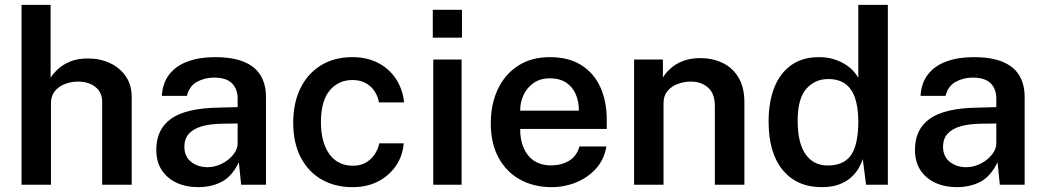

<svg xmlns="http://www.w3.org/2000/svg" viewBox="-20 -763 4326 793"><path d="M69 0V-743H189V-442Q201.5 -461.5 222 -479.8Q242.5 -498 272.2 -509.8Q302 -521.5 343.5 -521.5Q393 -521.5 434 -502.5Q475 -483.5 499.5 -447.8Q524 -412 524 -362.5V0H402V-342Q402 -382 373.8 -404Q345.5 -426 302.5 -426Q274 -426 248 -416Q222 -406 206.2 -386.2Q190.5 -366.5 190.5 -337V0Z M798 10Q748.5 10 709.2 -8.2Q670 -26.5 647.8 -60.8Q625.5 -95 625.5 -144Q625.5 -229.5 687.2 -273Q749 -316.5 884.5 -318.5L961.5 -320.5V-355.5Q961.5 -396.5 937.2 -419.8Q913 -443 862 -442.5Q824.5 -442 793.2 -424.8Q762 -407.5 752 -367H648.5Q651.5 -420 679.2 -455.8Q707 -491.5 755.5 -509.2Q804 -527 867.5 -527Q941.5 -527 988 -507.5Q1034.5 -488 1056.5 -451.2Q1078.5 -414.5 1078.5 -362.5V0H976L966.5 -93Q938.5 -34.5 895.8 -12.2Q853 10 798 10ZM837.5 -72.5Q860 -72.5 882 -80.8Q904 -89 922 -103.2Q940 -117.5 950.8 -135Q961.5 -152.5 961.5 -171.5V-253L898 -252Q851 -251.5 816 -242Q781 -232.5 761.2 -211.8Q741.5 -191 741.5 -156.5Q741.5 -117 769 -94.8Q796.5 -72.5 837.5 -72.5Z M1435.5 -527Q1496 -527 1542 -503Q1588 -479 1615.8 -436.5Q1643.5 -394 1649 -340H1545Q1541.5 -363.5 1528 -384.8Q1514.5 -406 1491.5 -419.2Q1468.5 -432.5 1436 -432.5Q1378 -432.5 1341.8 -389.5Q1305.5 -346.5 1305.5 -257.5Q1305.5 -175.5 1340 -127Q1374.5 -78.5 1438.5 -78.5Q1470.5 -78.5 1493.2 -92.8Q1516 -107 1529.2 -128.2Q1542.5 -149.5 1546.5 -171H1647.5Q1643 -118.5 1614.8 -77.5Q1586.5 -36.5 1540.8 -13.2Q1495 10 1435.5 10Q1364.5 10 1309.2 -21.2Q1254 -52.5 1222.5 -112.2Q1191 -172 1191 -256.5Q1191 -337 1220.5 -397.8Q1250 -458.5 1305 -492.8Q1360 -527 1435.5 -527Z M1886.5 -517V0H1769.5V-517ZM1888 -722.5V-607.5H1767.5V-722.5Z M2128.5 -230.5Q2128 -186.5 2142.5 -152.5Q2157 -118.5 2185.5 -99.2Q2214 -80 2256 -80Q2299 -80 2330.8 -99.2Q2362.5 -118.5 2373 -158H2484.5Q2475.5 -104 2441.5 -66.5Q2407.5 -29 2359.2 -9.5Q2311 10 2259 10Q2184 10 2127.2 -21.8Q2070.5 -53.5 2038.8 -112.5Q2007 -171.5 2007 -253Q2007 -332.5 2036 -394.2Q2065 -456 2119.8 -491.5Q2174.5 -527 2251.5 -527Q2328 -527 2380.2 -494.5Q2432.5 -462 2459.2 -403.8Q2486 -345.5 2486 -267.5V-230.5ZM2128.5 -306H2371Q2371 -343.5 2358 -373.8Q2345 -404 2318.2 -421.8Q2291.5 -439.5 2251 -439.5Q2211 -439.5 2183.5 -420Q2156 -400.5 2142 -369.8Q2128 -339 2128.5 -306Z M2599 0V-517H2718V-443Q2730 -463 2750.8 -481.5Q2771.5 -500 2802 -511.5Q2832.5 -523 2873.5 -523Q2921.5 -523 2962.8 -504Q3004 -485 3029.2 -444.5Q3054.5 -404 3054.5 -340V0H2932.5V-325.5Q2932.5 -376.5 2904.5 -401.2Q2876.5 -426 2834 -426Q2805 -426 2779 -416.2Q2753 -406.5 2736.8 -386.8Q2720.5 -367 2720.5 -337.5V0Z M3374 10Q3271.5 10 3213 -60.5Q3154.5 -131 3154.5 -261Q3154.5 -342 3178.2 -401.8Q3202 -461.5 3248.2 -494.2Q3294.5 -527 3363 -527Q3395 -527 3421.2 -519.2Q3447.5 -511.5 3468 -499Q3488.5 -486.5 3502.8 -471.5Q3517 -456.5 3525 -441.5V-743H3647V0H3557L3543.5 -106Q3537.5 -87.5 3525.8 -67.2Q3514 -47 3494.2 -29.5Q3474.5 -12 3445 -1Q3415.5 10 3374 10ZM3399 -79.5Q3464.5 -79.5 3494.8 -122.2Q3525 -165 3525 -264Q3524.5 -320.5 3511.2 -359Q3498 -397.5 3470.8 -417Q3443.5 -436.5 3400.5 -436.5Q3345.5 -436.5 3310 -396Q3274.5 -355.5 3274.5 -264Q3274.5 -173 3307 -126.2Q3339.5 -79.5 3399 -79.5Z M3931.5 10Q3882 10 3842.8 -8.2Q3803.5 -26.5 3781.2 -60.8Q3759 -95 3759 -144Q3759 -229.5 3820.8 -273Q3882.5 -316.5 4018 -318.5L4095 -320.5V-355.5Q4095 -396.5 4070.8 -419.8Q4046.5 -443 3995.5 -442.5Q3958 -442 3926.8 -424.8Q3895.5 -407.5 3885.5 -367H3782Q3785 -420 3812.8 -455.8Q3840.5 -491.5 3889 -509.2Q3937.5 -527 4001 -527Q4075 -527 4121.5 -507.5Q4168 -488 4190 -451.2Q4212 -414.5 4212 -362.5V0H4109.5L4100 -93Q4072 -34.5 4029.2 -12.2Q3986.5 10 3931.5 10ZM3971 -72.5Q3993.5 -72.5 4015.5 -80.8Q4037.5 -89 4055.5 -103.2Q4073.5 -117.5 4084.2 -135Q4095 -152.5 4095 -171.5V-253L4031.5 -252Q3984.5 -251.5 3949.5 -242Q3914.5 -232.5 3894.8 -211.8Q3875 -191 3875 -156.5Q3875 -117 3902.5 -94.8Q3930 -72.5 3971 -72.5Z"/></svg>

Font: Public Sans SemiBold
Style: Regular
Weight: 600
Designer: The Public Sans Project Authors: Dan O. Williams and USWDS (Libre Franklin designed by Pablo Impallari and Rodrigo Fuenz
Version: Version 1.007